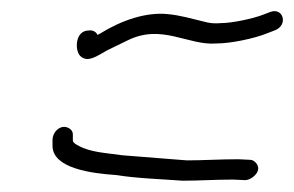

<svg xmlns="http://www.w3.org/2000/svg" viewBox="-20 -467 521 340"><path d="M73 -219V-208C74 -169 141 -160 186 -157C223 -151 264 -150 303 -147C333 -147 360 -149 393 -149L414 -148C423 -148 435 -157 437 -166C439 -174 431 -184 423 -184L402 -185C368 -185 341 -183 311 -183C273 -186 234 -189 197 -192C170 -196 140 -197 119 -209C113 -212 109 -215 109 -218V-229C109 -234 106 -238 102 -240C88 -248 73 -234 73 -219ZM122 -368C135 -355 152 -368 170 -378C180 -383 193 -389 205 -395C266 -426 313 -386 363 -390C389 -390 431 -399 453 -408L466 -413C491 -422 482 -454 459 -446L446 -441C428 -434 391 -426 370 -426C360 -425 350 -426 340 -429C319 -434 299 -440 277 -442C239 -446 195 -431 158 -408C156 -407 154 -406 153 -405C150 -411 144 -414 137 -413C113 -413 112 -378 122 -368Z"/></svg>

Font: Stray Cat
Style: SuCnObl
Weight: 400
Version: Version 1.0